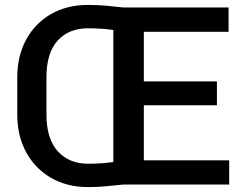

<svg xmlns="http://www.w3.org/2000/svg" viewBox="-20 -741 1001 771"><path d="M333 -721.2Q370.6 -721.2 407 -718Q443.4 -714.8 476.1 -710.9H897.9V-613.3H557.6V-414.1H851.1V-318.4H557.6V-97.2H900.4V0H476.1Q443.4 3.4 407.5 6.8Q371.6 10.3 334 10.3Q249.5 10.3 185.3 -26.6Q121.1 -63.5 85.2 -129.4Q49.3 -195.3 49.3 -281.2V-429.7Q49.3 -516.1 85 -581.8Q120.6 -647.5 184.6 -684.3Q248.5 -721.2 333 -721.2ZM166.5 -281.2Q166.5 -184.1 211.9 -133.8Q257.3 -83.5 334 -83.5Q360.4 -83.5 385.7 -85.2Q411.1 -86.9 435.1 -90.3V-620.6Q411.1 -624 385.5 -625.7Q359.9 -627.4 333 -627.4Q256.3 -627.4 211.4 -577.9Q166.5 -528.3 166.5 -430.7Z"/></svg>

Font: Vazirmatn RD FD Medium
Style: Regular
Weight: 500
Designer: Saber Rastikerdar
Foundry: Saber Rastikerdar
Version: Version 33.003